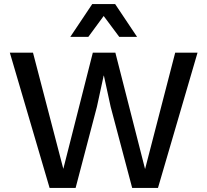

<svg xmlns="http://www.w3.org/2000/svg" viewBox="-20 -917 1012 937"><path d="M649 -737H562L486 -839L411 -737H323L430 -897H542ZM222 0 28 -660H141L289 -93L433 -660H543L688 -92L835 -660H944L751 0H625L520 -396L487 -548H486L453 -396L349 0Z"/></svg>

Font: Elaine Sans Medium
Style: Regular
Weight: 500
Designer: Wei Huang
Foundry: Wei Huang
Version: Version 2.001;PS 002.001;hotconv 1.0.88;makeotf.lib2.5.64775